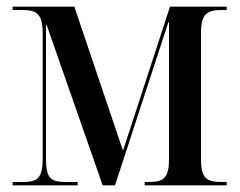

<svg xmlns="http://www.w3.org/2000/svg" viewBox="-20 -556 721 576"><path d="M18 0H213V-10H180C133 -10 118 -19 118 -80V-481H120L288 0H325L485 -489H487V-79C487 -19 469 -10 424 -10H414V0H660V-10H649C600 -10 583 -19 583 -79V-456C583 -517 602 -526 649 -526H660V-536H490L349 -104L203 -536H18V-526H45C88 -526 108 -517 108 -457V-79C108 -19 90 -10 47 -10H18Z"/></svg>

Font: Noto Serif Display Condensed Medium
Style: Regular
Weight: 500
Width: 3
Designer: Monotype Design Team
Foundry: Monotype Imaging Inc.
Version: Version 2.009